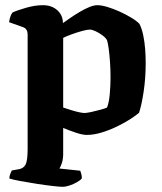

<svg xmlns="http://www.w3.org/2000/svg" viewBox="-20 -520 623 740"><path d="M221 200Q211 200 182.5 196.8Q154 193.5 120 188.2Q86 183 57 177.5Q28 172 16 168Q16 160 19.2 151.2Q22.5 142.5 25.5 137L53.5 132Q70.5 129 78.5 114.2Q86.5 99.5 86.5 54V-388Q86.5 -397.5 82.2 -404.8Q78 -412 69.5 -415L15 -434.5Q17 -448.5 20.8 -458.2Q24.5 -468 28.5 -472Q45.5 -480 80.2 -490Q115 -500 145.5 -500Q179.5 -500 201 -480.5Q222.5 -461 222.5 -431Q235 -440 251.8 -451.5Q268.5 -463 287.5 -474.2Q306.5 -485.5 324.2 -492.8Q342 -500 355.5 -500Q371 -500 393.8 -493.2Q416.5 -486.5 440.8 -475.5Q465 -464.5 485.8 -452Q506.5 -439.5 517.5 -428Q527 -409 532.2 -383.2Q537.5 -357.5 539.5 -330.2Q541.5 -303 541.5 -276.5Q541.5 -220 533.8 -167.8Q526 -115.5 516 -85.5Q503.5 -74.5 480.8 -60Q458 -45.5 429.5 -31.8Q401 -18 371 -9Q341 0 314.5 0Q298.5 0 273.5 -8.2Q248.5 -16.5 223.5 -27V73Q223.5 94 218.2 109Q213 124 209 129.5L289 138Q291 142 293.2 150.2Q295.5 158.5 295.5 167Q290.5 174.5 276.8 182.2Q263 190 247.8 195Q232.5 200 221 200ZM305.5 -84.5Q313.5 -84.5 331.2 -88.2Q349 -92 367 -97Q385 -102 392.5 -105.5Q400 -124 403 -156.8Q406 -189.5 406 -221.5Q406 -252.5 404 -281Q402 -309.5 399 -332Q396 -354.5 392.5 -365Q388 -374 375.2 -383.5Q362.5 -393 348.8 -399.5Q335 -406 326 -406Q316.5 -406 296.2 -400.5Q276 -395 255.5 -387.5Q235 -380 223.5 -374V-105.5Q239 -100.5 254.8 -95.5Q270.5 -90.5 284.5 -87.5Q298.5 -84.5 305.5 -84.5Z"/></svg>

Font: Texturina Medium
Style: Regular
Weight: 500
Designer: Guillermo Torres Carreño
Foundry: Omnibus-Type
Version: Version 1.003